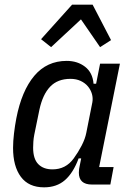

<svg xmlns="http://www.w3.org/2000/svg" viewBox="-20 -791 567 823"><path d="M374 0Q318 0 318 -51Q318 -59 319 -66.5Q320 -74 322 -82L328 -112H317Q294 -50 258.5 -19Q223 12 169 12Q103 12 69.5 -33Q36 -78 36 -157Q36 -185 40 -219Q44 -253 50 -284Q73 -402 127 -466Q181 -530 266 -530Q312 -530 344.5 -505Q377 -480 381 -432H392L409 -518H494L405 -75H467L453 0ZM205 -65Q262 -65 296 -112Q315 -138 330 -167Q345 -196 350 -222L376 -353Q379 -371 374 -388.5Q369 -406 357 -420.5Q345 -435 326 -444Q307 -453 282 -453Q227 -453 195 -419.5Q163 -386 149 -321L127 -214Q124 -199 123 -184Q122 -169 122 -158Q122 -110 144 -87.5Q166 -65 205 -65ZM377 -771 456 -619 409 -589 327 -708 199 -589 156 -623 289 -771Z"/></svg>

Font: IBM Plex Sans Condensed Text
Style: Italic
Weight: 450
Width: 3
Italic angle: -11°
Designer: Mike Abbink, Paul van der Laan, Pieter van Rosmalen
Foundry: Bold Monday
Version: Version 1.1